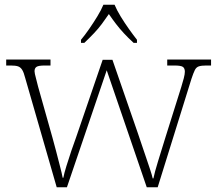

<svg xmlns="http://www.w3.org/2000/svg" viewBox="-20 -786 908 806"><path d="M86 -458Q80 -482 73 -493Q66 -504 55.5 -507.5Q45 -511 25 -511H6V-536H192V-511H168Q142 -511 133.5 -505.5Q125 -500 125 -487Q125 -479 131 -457.5Q137 -436 140 -422L200 -209Q207 -185 215.5 -151.5Q224 -118 232 -87.5Q240 -57 243 -40H246Q249 -57 258.5 -88Q268 -119 279.5 -153Q291 -187 300 -211L411 -535H452L559 -226Q565 -208 574 -181.5Q583 -155 592.5 -127Q602 -99 610 -75Q618 -51 621 -37H624Q629 -62 643 -107.5Q657 -153 675 -211L741 -421Q747 -440 751.5 -457.5Q756 -475 756 -485Q756 -499 748 -505Q740 -511 712 -511H682V-536H866V-511H846Q826 -511 815 -507.5Q804 -504 798 -492Q792 -480 784 -456L642 0H596L428 -491L261 0H218ZM320 -619Q336 -638 354 -664Q372 -690 388.5 -717Q405 -744 414 -766H461Q470 -744 486.5 -717Q503 -690 521.5 -664Q540 -638 555 -619V-606H541Q517 -628 499.5 -647Q482 -666 467 -685.5Q452 -705 437 -727Q422 -705 407.5 -685.5Q393 -666 375 -647Q357 -628 334 -606H320Z"/></svg>

Font: Noto Serif Armenian ExtraLight
Style: Regular
Weight: 250
Version: Version 2.007